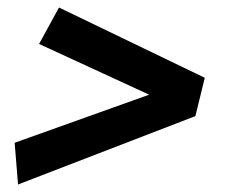

<svg xmlns="http://www.w3.org/2000/svg" viewBox="-20 -544 600 511"><path d="M28 -53 19 -164 377 -292 84 -427 137 -524 525 -337 500 -235Z"/></svg>

Font: Ubuntu Sans Mono SemiBold
Style: Italic
Weight: 600
Italic angle: -13.5°
Monospace: yes
Designer: Dalton Maag Ltd
Foundry: Dalton Maag Ltd
Version: Version 1.006